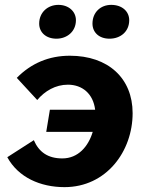

<svg xmlns="http://www.w3.org/2000/svg" viewBox="-20 -757 602 789"><path d="M245 12C417 12 525 -135 525 -292C525 -436 424 -528 267 -528C181 -528 108 -497 49 -437L133 -346C164 -383 208 -409 259 -409C318 -409 363 -372 371 -306H185L170 -215H361C343 -155 301 -106 236 -106C177 -106 140 -132 119 -181L10 -111C55 -28 146 12 245 12ZM212 -598C255 -598 292 -627 292 -674C292 -710 262 -737 220 -737C176 -737 141 -706 141 -660C141 -624 169 -598 212 -598ZM430 -598C475 -598 511 -627 511 -674C511 -710 482 -737 437 -737C393 -737 360 -706 360 -660C360 -624 387 -598 430 -598Z"/></svg>

Font: Fixel Display
Style: Bold Italic
Weight: 700
Italic angle: -10°
Designer: AlfaBravo + MacPaw
Foundry: Kyrylo Tkachov, Marchela Mozhyna, Serhii Makarenko, Maria Weinstein, Zakhar Kryvoshyya
Version: Version 1.210;Glyphs 3.2 (3217)